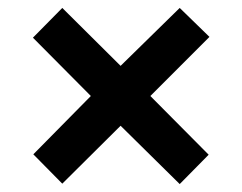

<svg xmlns="http://www.w3.org/2000/svg" viewBox="-20 -566 610 484"><path d="M284 -249 137 -103 64 -177 209 -324 63 -471 137 -546 284 -400 433 -546 508 -473 359 -324 506 -176 433 -102Z"/></svg>

Font: Noto Sans Devanagari
Style: Regular
Weight: 400
Designer: Jelle Bosma - Monotype Design Team
Foundry: Monotype Imaging Inc.
Version: Version 2.003